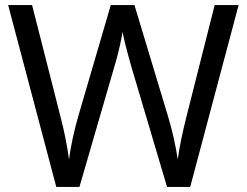

<svg xmlns="http://www.w3.org/2000/svg" viewBox="-20 -734 970 754"><path d="M917 -714 727 0H636L497 -468Q489 -497 481 -526Q473 -555 468 -577.5Q463 -600 461 -609Q460 -596 450.5 -553.5Q441 -511 427 -465L292 0H201L12 -714H106L217 -278Q229 -232 237.5 -189Q246 -146 251 -108Q256 -147 266 -193Q276 -239 289 -283L415 -714H508L639 -280Q653 -234 663 -188.5Q673 -143 678 -108Q683 -145 692 -188.5Q701 -232 713 -279L823 -714Z"/></svg>

Font: Noto Sans Tifinagh Ghat
Style: Regular
Weight: 400
Designer: JamraPatel
Foundry: JamraPatel LLC
Version: Version 2.006; ttfautohint (v1.8.4.7-5d5b)